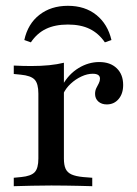

<svg xmlns="http://www.w3.org/2000/svg" viewBox="-20 -641 470 661"><path d="M156.5 -2.4Q119.4 -2.4 89.5 -1.6Q59.7 -0.8 27.4 0V-29L53.2 -31.5Q86.3 -34.7 99.2 -48Q112.1 -61.3 112.1 -95.2V-207.3H200V-95.2Q200 -72.6 206 -59.7Q212.1 -46.8 226.6 -40.3Q241.1 -33.9 266.1 -31.5L297.6 -29V0Q274.2 -0.8 252 -1.2Q229.8 -1.6 206.9 -2Q183.9 -2.4 156.5 -2.4ZM112.1 -207.3V-318.5Q112.1 -353.2 99.2 -366.9Q86.3 -380.6 51.6 -383.9L27.4 -386.3V-415.3Q44.4 -414.5 58.1 -414.1Q71.8 -413.7 87.1 -413.7Q121 -413.7 149.2 -416.5Q177.4 -419.4 200 -425V-415.3V-207.3ZM347.6 -281.5Q329.8 -281.5 318.5 -291.5Q307.3 -301.6 307.3 -317.7Q307.3 -329 311.7 -337.9Q316.1 -346.8 320.2 -354.4Q324.2 -362.1 324.2 -370.2Q324.2 -387.1 299.2 -387.1Q280.6 -387.1 260.5 -377.8Q240.3 -368.5 223.4 -352.8Q206.5 -337.1 197.6 -317.7L196 -349.2Q216.9 -386.3 250.8 -406.9Q284.7 -427.4 321.8 -427.4Q359.7 -427.4 381.9 -406Q404 -384.7 404 -348.4Q404 -318.5 388.3 -300Q372.6 -281.5 347.6 -281.5ZM213.7 -621Q272.6 -621 311.7 -589.5Q350.8 -558.1 363.7 -503.2L341.1 -495.2Q319.4 -526.6 288.7 -541.5Q258.1 -556.5 213.7 -556.5Q169.4 -556.5 138.3 -541.5Q107.3 -526.6 86.3 -495.2L63.7 -503.2Q75.8 -558.9 115.7 -589.9Q155.6 -621 213.7 -621Z"/></svg>

Font: Playfair 5pt SemiExpanded Light Medium
Style: Regular
Weight: 500
Version: Version 2.203